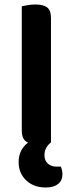

<svg xmlns="http://www.w3.org/2000/svg" viewBox="-20 -635 324 855"><path d="M63 87Q63 58 74 36.5Q85 15 105 0Q77 -11 77 -54V-607Q86 -609 103 -612Q120 -615 137 -615Q173 -615 190 -602Q207 -589 207 -554V-1Q178 22 178 56Q178 80 193 93.5Q208 107 231 107H251Q258 124 258 141Q258 169 238.5 184.5Q219 200 184 200Q130 200 96.5 168Q63 136 63 87Z"/></svg>

Font: Baloo Da 2 SemiBold
Style: Regular
Weight: 600
Designer: Noopur Datye, Sulekha Rajkumar and Ek Type
Foundry: Ek Type
Version: Version 1.640;hotconv 1.0.111;makeotfexe 2.5.65597; ttfautoh